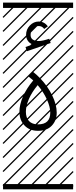

<svg xmlns="http://www.w3.org/2000/svg" viewBox="-23 -990 577 1453"><path d="M262.2 -345.7Q217.8 -292.5 195.3 -239.7Q172.9 -187 172.9 -144Q172.9 -99.1 196.5 -74Q220.2 -48.8 265.1 -48.8Q357.4 -48.8 357.4 -137.2Q357.4 -181.2 331.5 -238Q305.7 -294.9 262.2 -345.7ZM228.5 -381.3Q207.5 -400.4 192.4 -411.6L221.7 -450.7Q252.4 -427.2 281.2 -397.5Q337.9 -337.9 372.1 -268.1Q406.2 -198.2 406.2 -137.2Q406.2 -78.1 369.1 -39.1Q332 0 265.1 0Q200.2 0 162.1 -40.8Q124 -81.5 124 -144Q124 -198.2 150.9 -259.8Q177.7 -321.3 228.5 -381.3ZM0 402.8H530.3V442.9H0ZM0 -970.2H530.3V-930.2H0ZM526.9 410.6 533.7 417.5 525.4 425.8 518.6 418.9ZM526.9 304.7 533.7 311.5 419.4 425.8 412.6 418.9ZM526.9 198.7 533.7 205.6 313.5 425.8 306.6 418.9ZM526.9 92.3 533.7 99.1 207.5 425.8 200.7 418.9ZM526.9 -13.2 533.7 -6.3 101.6 425.8 94.7 418.9ZM526.9 -119.1 533.7 -112.3 3.4 418 -3.4 411.1ZM526.9 -225.6 533.7 -218.8 3.4 311.5 -3.4 304.7ZM526.9 -331.5 533.7 -324.7 3.4 205.6 -3.4 198.7ZM526.9 -438 533.7 -431.2 3.4 99.1 -3.4 92.3ZM526.9 -543.5 533.7 -536.6 3.4 -6.3 -3.4 -13.2ZM526.9 -649.4 533.7 -642.6 3.4 -112.3 -3.4 -119.1ZM526.9 -755.9 533.7 -749 3.4 -218.8 -3.4 -225.6ZM526.9 -861.8 533.7 -855 3.4 -324.7 -3.4 -331.5ZM516.6 -958 523.4 -951.2 3.4 -431.2 -3.4 -438ZM411.1 -958 418 -951.2 3.4 -536.6 -3.4 -543.5ZM305.2 -958 312 -951.2 3.4 -642.6 -3.4 -649.4ZM198.7 -958 205.6 -951.2 3.4 -749 -3.4 -755.9ZM92.3 -958 99.1 -951.2 3.4 -855 -3.4 -861.8ZM338.9 -790.5 311.5 -771Q295.9 -793 270 -793Q247.1 -793 227.8 -773.2Q208.5 -753.4 208.5 -725.6Q208.5 -679.7 271.5 -679.7Q298.8 -679.7 349.6 -696.8L360.4 -664.6L180.7 -602.1L169.9 -634.3L224.1 -653.3Q199.7 -662.6 187 -682.4Q174.3 -702.1 174.3 -725.6Q174.3 -767.6 203.1 -797.4Q231.9 -827.1 270 -827.1Q312.5 -827.1 338.9 -790.5Z"/></svg>

Font: AzarMehrMSRS3
Style: Regular
Weight: 1
Designer: Amin Abedi
Version: Version 1.00